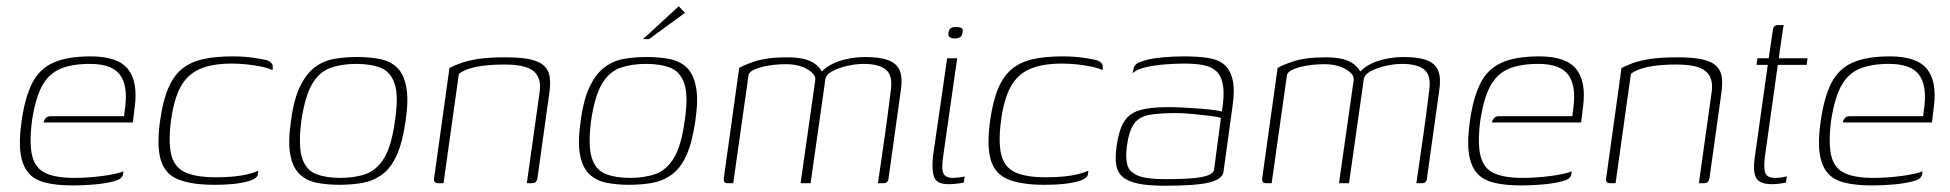

<svg xmlns="http://www.w3.org/2000/svg" viewBox="-20 -585 6226 613"><path d="M212 7Q160 7 124.5 -2Q89 -11 70 -34Q51 -57 45.5 -97Q40 -137 49 -199Q60 -275 83 -320Q106 -365 150.5 -385Q195 -405 270 -405Q356 -405 388.5 -364.5Q421 -324 410 -242L404 -194H119Q121 -202 126 -208Q131 -214 142 -214H376L380 -246Q388 -314 362 -347.5Q336 -381 267 -381Q209 -381 172 -365Q135 -349 114 -310Q93 -271 82 -199Q73 -126 83 -86.5Q93 -47 126 -32Q159 -17 217 -17Q237 -17 260 -18.5Q283 -20 306 -23Q329 -26 347 -30Q365 -34 374 -38L373 -29Q372 -22 365.5 -16Q359 -10 339 -5Q314 1 281 4Q248 7 212 7Z M664 5Q592 5 549.5 -12Q507 -29 493.5 -73.5Q480 -118 491 -199Q500 -263 517 -303Q534 -343 561 -365Q588 -387 627.5 -396Q667 -405 722 -405Q748 -405 769.5 -403Q791 -401 817 -396Q831 -394 839 -389.5Q847 -385 849.5 -379Q852 -373 850 -361Q839 -367 816 -372Q793 -377 767.5 -379.5Q742 -382 721 -382Q657 -382 617.5 -364.5Q578 -347 556.5 -307.5Q535 -268 526 -200Q517 -132 526.5 -92Q536 -52 570 -35.5Q604 -19 670 -19Q701 -19 726.5 -21.5Q752 -24 772 -29Q792 -34 805 -40L803 -27Q801 -17 783.5 -10Q766 -3 736 1Q706 5 664 5Z M1063 5Q1024 5 991.5 -1.5Q959 -8 937 -28.5Q915 -49 907 -90Q899 -131 909 -199Q918 -268 938 -309Q958 -350 985.5 -370.5Q1013 -391 1047 -397Q1081 -403 1121 -403Q1160 -403 1193 -396.5Q1226 -390 1247.5 -369.5Q1269 -349 1277 -308Q1285 -267 1275 -199Q1265 -129 1246 -88Q1227 -47 1199 -27Q1171 -7 1137 -1Q1103 5 1063 5ZM1066 -17Q1113 -17 1148 -29.5Q1183 -42 1206.5 -80.5Q1230 -119 1241 -199Q1253 -279 1240 -317.5Q1227 -356 1195.5 -368.5Q1164 -381 1117 -381Q1071 -381 1035.5 -368.5Q1000 -356 977 -317.5Q954 -279 942 -199Q932 -119 944.5 -80.5Q957 -42 989 -29.5Q1021 -17 1066 -17Z M1380 0Q1363 0 1366 -16L1415 -368Q1431 -376 1451 -383.5Q1471 -391 1505 -396.5Q1539 -402 1595 -402Q1643 -402 1672.5 -395.5Q1702 -389 1717 -375Q1732 -361 1735 -339.5Q1738 -318 1734 -289L1696 -17Q1695 -12 1693 -7.5Q1691 -3 1686.5 -1.5Q1682 0 1675 0H1662L1703 -292Q1709 -336 1684 -357.5Q1659 -379 1590 -379Q1537 -379 1500 -371.5Q1463 -364 1445 -349L1396 0Z M1988 5Q1949 5 1916.5 -1.5Q1884 -8 1862 -28.5Q1840 -49 1832 -90Q1824 -131 1834 -199Q1843 -268 1863 -309Q1883 -350 1910.5 -370.5Q1938 -391 1972 -397Q2006 -403 2046 -403Q2085 -403 2118 -396.5Q2151 -390 2172.5 -369.5Q2194 -349 2202 -308Q2210 -267 2200 -199Q2190 -129 2171 -88Q2152 -47 2124 -27Q2096 -7 2062 -1Q2028 5 1988 5ZM1991 -17Q2038 -17 2073 -29.5Q2108 -42 2131.5 -80.5Q2155 -119 2166 -199Q2178 -279 2165 -317.5Q2152 -356 2120.5 -368.5Q2089 -381 2042 -381Q1996 -381 1960.5 -368.5Q1925 -356 1902 -317.5Q1879 -279 1867 -199Q1857 -119 1869.5 -80.5Q1882 -42 1914 -29.5Q1946 -17 1991 -17ZM2033 -460 2147 -565 2167 -544 2052 -460Z M2306 0Q2296 0 2293 -3.5Q2290 -7 2291 -17L2340 -368Q2348 -373 2360 -378Q2372 -383 2390 -389Q2408 -395 2433.5 -398.5Q2459 -402 2494 -402Q2525 -402 2547.5 -396.5Q2570 -391 2585 -379Q2600 -367 2608 -349H2598Q2607 -362 2623 -372.5Q2639 -383 2658 -389.5Q2677 -396 2698.5 -399.5Q2720 -403 2741 -403Q2791 -403 2818 -392Q2845 -381 2853.5 -357.5Q2862 -334 2856 -296L2817 -17Q2817 -11 2814.5 -7Q2812 -3 2808.5 -1.5Q2805 0 2799 0H2783Q2794 -74 2804.5 -148Q2815 -222 2824 -296Q2831 -343 2809 -362Q2787 -381 2737 -381Q2714 -381 2686.5 -375Q2659 -369 2638 -358Q2617 -347 2615 -331L2568 0H2536L2583 -330Q2585 -348 2557.5 -364Q2530 -380 2489 -380Q2462 -380 2436.5 -376Q2411 -372 2392 -364.5Q2373 -357 2370 -346L2321 0Z M3007 3Q2970 3 2962 -21Q2954 -45 2959 -88L3004 -399H3036L2992 -91Q2985 -46 2992 -31.5Q2999 -17 3023 -17Q3029 -17 3042.5 -18.5Q3056 -20 3060 -22L3057 -2Q3053 -1 3046 0Q3039 1 3029 2Q3019 3 3007 3ZM3029 -462Q3020 -462 3013.5 -465.5Q3007 -469 3008 -480Q3010 -492 3016.5 -495.5Q3023 -499 3032 -499Q3042 -499 3049 -496Q3056 -493 3053 -480Q3051 -469 3044 -465.5Q3037 -462 3029 -462Z M3314 5Q3242 5 3199.5 -12Q3157 -29 3143.5 -73.5Q3130 -118 3141 -199Q3150 -263 3167 -303Q3184 -343 3211 -365Q3238 -387 3277.5 -396Q3317 -405 3372 -405Q3398 -405 3419.5 -403Q3441 -401 3467 -396Q3481 -394 3489 -389.5Q3497 -385 3499.5 -379Q3502 -373 3500 -361Q3489 -367 3466 -372Q3443 -377 3417.5 -379.5Q3392 -382 3371 -382Q3307 -382 3267.5 -364.5Q3228 -347 3206.5 -307.5Q3185 -268 3176 -200Q3167 -132 3176.5 -92Q3186 -52 3220 -35.5Q3254 -19 3320 -19Q3351 -19 3376.5 -21.5Q3402 -24 3422 -29Q3442 -34 3455 -40L3453 -27Q3451 -17 3433.5 -10Q3416 -3 3386 1Q3356 5 3314 5Z M3699 8Q3646 8 3613 1Q3580 -6 3563.5 -21Q3547 -36 3543.5 -60Q3540 -84 3545 -118Q3552 -169 3568.5 -196Q3585 -223 3618.5 -233Q3652 -243 3707 -243Q3732 -243 3760 -241.5Q3788 -240 3813.5 -238Q3839 -236 3857 -233.5Q3875 -231 3881 -229Q3890 -282 3884.5 -313Q3879 -344 3862.5 -358.5Q3846 -373 3820 -377.5Q3794 -382 3761 -382Q3728 -382 3694.5 -379Q3661 -376 3634.5 -369.5Q3608 -363 3596 -351L3598 -360Q3600 -378 3614.5 -384.5Q3629 -391 3642 -394Q3660 -399 3693 -402Q3726 -405 3759 -405Q3802 -405 3834.5 -400.5Q3867 -396 3887 -380Q3907 -364 3915 -332Q3923 -300 3915 -245L3886 -35Q3882 -13 3841 -2.5Q3800 8 3699 8ZM3701 -13Q3784 -13 3818 -20Q3852 -27 3856 -42L3878 -208Q3870 -212 3844.5 -215Q3819 -218 3788.5 -221Q3758 -224 3735 -224Q3684 -224 3651 -218.5Q3618 -213 3601.5 -191Q3585 -169 3578 -120Q3573 -83 3579 -59.5Q3585 -36 3612.5 -24.5Q3640 -13 3701 -13Z M4025 0Q4015 0 4012 -3.5Q4009 -7 4010 -17L4059 -368Q4067 -373 4079 -378Q4091 -383 4109 -389Q4127 -395 4152.5 -398.5Q4178 -402 4213 -402Q4244 -402 4266.5 -396.5Q4289 -391 4304 -379Q4319 -367 4327 -349H4317Q4326 -362 4342 -372.5Q4358 -383 4377 -389.5Q4396 -396 4417.5 -399.5Q4439 -403 4460 -403Q4510 -403 4537 -392Q4564 -381 4572.5 -357.5Q4581 -334 4575 -296L4536 -17Q4536 -11 4533.5 -7Q4531 -3 4527.5 -1.5Q4524 0 4518 0H4502Q4513 -74 4523.5 -148Q4534 -222 4543 -296Q4550 -343 4528 -362Q4506 -381 4456 -381Q4433 -381 4405.5 -375Q4378 -369 4357 -358Q4336 -347 4334 -331L4287 0H4255L4302 -330Q4304 -348 4276.5 -364Q4249 -380 4208 -380Q4181 -380 4155.5 -376Q4130 -372 4111 -364.5Q4092 -357 4089 -346L4040 0Z M4836 7Q4784 7 4748.5 -2Q4713 -11 4694 -34Q4675 -57 4669.5 -97Q4664 -137 4673 -199Q4684 -275 4707 -320Q4730 -365 4774.5 -385Q4819 -405 4894 -405Q4980 -405 5012.5 -364.5Q5045 -324 5034 -242L5028 -194H4743Q4745 -202 4750 -208Q4755 -214 4766 -214H5000L5004 -246Q5012 -314 4986 -347.5Q4960 -381 4891 -381Q4833 -381 4796 -365Q4759 -349 4738 -310Q4717 -271 4706 -199Q4697 -126 4707 -86.5Q4717 -47 4750 -32Q4783 -17 4841 -17Q4861 -17 4884 -18.5Q4907 -20 4930 -23Q4953 -26 4971 -30Q4989 -34 4998 -38L4997 -29Q4996 -22 4989.5 -16Q4983 -10 4963 -5Q4938 1 4905 4Q4872 7 4836 7Z M5122 0Q5105 0 5108 -16L5157 -368Q5173 -376 5193 -383.5Q5213 -391 5247 -396.5Q5281 -402 5337 -402Q5385 -402 5414.5 -395.5Q5444 -389 5459 -375Q5474 -361 5477 -339.5Q5480 -318 5476 -289L5438 -17Q5437 -12 5435 -7.5Q5433 -3 5428.5 -1.5Q5424 0 5417 0H5404L5445 -292Q5451 -336 5426 -357.5Q5401 -379 5332 -379Q5279 -379 5242 -371.5Q5205 -364 5187 -349L5138 0Z M5636 3Q5613 3 5599.5 -4.5Q5586 -12 5582 -30Q5578 -48 5582 -79L5624 -378H5588L5591 -399H5627L5639 -481Q5640 -492 5642.5 -497Q5645 -502 5649 -503.5Q5653 -505 5658 -505H5675Q5675 -505 5673.5 -498Q5672 -491 5670 -476L5659 -399H5751L5748 -378H5656L5615 -86Q5610 -47 5616.5 -32Q5623 -17 5648 -17Q5660 -17 5670.5 -19Q5681 -21 5685 -22L5682 -2Q5677 -1 5664.5 1Q5652 3 5636 3Z M5956 7Q5904 7 5868.5 -2Q5833 -11 5814 -34Q5795 -57 5789.5 -97Q5784 -137 5793 -199Q5804 -275 5827 -320Q5850 -365 5894.5 -385Q5939 -405 6014 -405Q6100 -405 6132.5 -364.5Q6165 -324 6154 -242L6148 -194H5863Q5865 -202 5870 -208Q5875 -214 5886 -214H6120L6124 -246Q6132 -314 6106 -347.5Q6080 -381 6011 -381Q5953 -381 5916 -365Q5879 -349 5858 -310Q5837 -271 5826 -199Q5817 -126 5827 -86.5Q5837 -47 5870 -32Q5903 -17 5961 -17Q5981 -17 6004 -18.5Q6027 -20 6050 -23Q6073 -26 6091 -30Q6109 -34 6118 -38L6117 -29Q6116 -22 6109.5 -16Q6103 -10 6083 -5Q6058 1 6025 4Q5992 7 5956 7Z"/></svg>

Font: Genos ExtraLight
Style: Italic
Weight: 250
Italic angle: -8°
Designer: Robert E. Leuschke
Foundry: Robert E. Leuschke
Version: Version 1.010